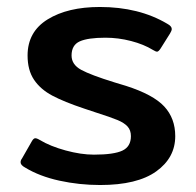

<svg xmlns="http://www.w3.org/2000/svg" viewBox="-20 -515 561 550"><path d="M52 -35Q39 -42 39 -50Q39 -56 43 -61L71 -110Q76 -119 81 -119Q86 -119 94 -114Q124 -96 168 -84Q212 -72 249 -72Q306 -72 330.5 -83.5Q355 -95 355 -125Q355 -142 345.5 -152.5Q336 -163 317 -171Q298 -179 254 -193Q254 -193 221 -204Q164 -223 130 -241Q96 -259 77.5 -286.5Q59 -314 59 -356Q59 -424 116.5 -459.5Q174 -495 266 -495Q378 -495 459 -447Q472 -440 472 -432Q472 -427 467 -419L440 -376Q434 -367 430 -367Q426 -367 418 -372Q392 -388 355.5 -397.5Q319 -407 282 -407Q232 -407 208.5 -396.5Q185 -386 185 -356Q185 -330 212.5 -315Q240 -300 308 -279L341 -269Q419 -244 450.5 -210Q482 -176 482 -125Q482 -63 427.5 -24Q373 15 267 15Q207 15 150 2.5Q93 -10 52 -35Z"/></svg>

Font: Mitr
Style: Regular
Weight: 400
Designer: Thanarat Vachiruckul
Foundry: Cadson Demak
Version: Version 1.002